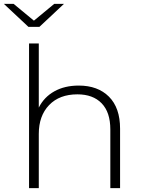

<svg xmlns="http://www.w3.org/2000/svg" viewBox="-43 -965 736 985"><path d="M516 -469C478 -507 426.3 -526 361 -526C313 -526 271.3 -516.2 236 -496.5C200.7 -476.8 174 -449 156 -413V-742H106V0H156V-278C156 -340 173.7 -389.3 209 -426C244.3 -462.7 292.7 -481 354 -481C407.3 -481 448.8 -465.7 478.5 -435C508.2 -404.3 523 -359.7 523 -301V0H573V-305C573 -376.3 554 -431 516 -469ZM285 -945H235L131 -859L27 -945H-23L103 -827H159Z"/></svg>

Font: Montserrat Custom ExtraLight
Style: Regular
Weight: 300
Designer: Julieta Ulanovsky
Foundry: Julieta Ulanovsky
Version: Version 7.200